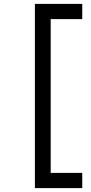

<svg xmlns="http://www.w3.org/2000/svg" viewBox="-20 -808 465 985"><path d="M159 -788H240V157H159ZM197 -788H402V-710H197ZM197 79H402V157H197Z"/></svg>

Font: 42dot Sans Light Medium
Style: Regular
Weight: 500
Version: Version 1.000